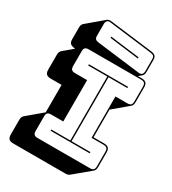

<svg xmlns="http://www.w3.org/2000/svg" viewBox="-253 -1102 1210 1351"><g transform="rotate(30 352.5 -426.0)"><path d="M501 119H75Q51 119 40 108Q29 97 29 73V-46Q29 -59 32.5 -68Q36 -77 43 -83L164 -185V-408H75Q51 -408 40 -419Q29 -430 29 -454V-575Q29 -588 32.5 -597Q36 -606 43 -612L119 -676L113 -677Q89 -680 78.5 -690Q68 -700 68 -723V-819Q68 -832 71.5 -840.5Q75 -849 82 -855L211 -964Q217 -968 224.5 -970Q232 -972 242 -971L591 -928Q615 -925 625.5 -915Q636 -905 636 -882V-786Q636 -773 632.5 -764.5Q629 -756 622 -750L598 -730H630Q654 -730 665 -719Q676 -708 676 -684V-563Q676 -550 672.5 -541Q669 -532 662 -526L543 -426V-201H630Q654 -201 665 -190Q676 -179 676 -155V-36Q676 -23 672.5 -14Q669 -5 662 1L532 109Q528 113 519.5 116Q511 119 501 119ZM592 -753Q609 -751 617.5 -760Q626 -769 626 -786V-882Q626 -901 617.5 -908.5Q609 -916 590 -918L241 -961Q224 -963 215.5 -954Q207 -945 207 -928V-832Q207 -813 215.5 -805.5Q224 -798 243 -796ZM297 -867V-877L536 -847V-837ZM204 0H630Q649 0 657.5 -8.5Q666 -17 666 -36V-155Q666 -174 657.5 -182.5Q649 -191 630 -191H533V-527H630Q649 -527 657.5 -535.5Q666 -544 666 -563V-684Q666 -703 657.5 -711.5Q649 -720 630 -720H204Q185 -720 176.5 -711.5Q168 -703 168 -684V-563Q168 -544 176.5 -535.5Q185 -527 204 -527H303V-191H204Q185 -191 176.5 -182.5Q168 -174 168 -155V-36Q168 -17 176.5 -8.5Q185 0 204 0ZM576 -90H258V-100H413V-620H258V-630H576V-620H423V-100H576Z"/></g></svg>

Font: Bungee Shade
Style: Regular
Weight: 400
Designer: David Jonathan Ross
Foundry: David Jonathan Ross
Version: Version 1.000;PS 1.0;hotconv 1.0.72;makeotf.lib2.5.5900